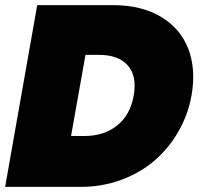

<svg xmlns="http://www.w3.org/2000/svg" viewBox="-20 -728 783 748"><path d="M419.9 -708Q530.8 -708 606.9 -662.6Q683.1 -617.2 713.6 -537.6Q744.1 -458 726.1 -356Q712.4 -280.3 674.8 -215.1Q637.2 -149.9 581.8 -102.3Q526.4 -54.7 452.1 -27.3Q377.9 0 294.9 0H0L125 -708ZM256.8 -198.2H310.1Q385.3 -198.2 436.5 -239.3Q487.8 -280.3 501 -356Q514.2 -432.1 477.8 -473.1Q441.4 -514.2 366.2 -514.2H313Z"/></svg>

Font: SVN-Poppins Black
Style: Italic
Weight: 900
Italic angle: -10°
Designer: Ninad Kale (Devanagari), Jonny Pinhorn (Latin)
Foundry: Indian Type Foundry
Version: Version 3.002 2017